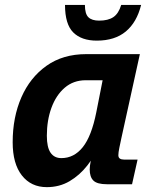

<svg xmlns="http://www.w3.org/2000/svg" viewBox="-20 -759 640 791"><path d="M172.8 12Q108 12 70.1 -36.3Q32.2 -84.6 32.2 -172.8Q32.2 -275.8 68 -357.8Q103.8 -439.8 171.5 -487.9Q239.2 -536 335.2 -536H556.2L480.4 -191.6Q475.8 -170.2 471.7 -150.3Q467.6 -130.4 467.6 -119.6Q467.6 -110 473.7 -105.8Q479.8 -101.6 490.4 -101.6H546.8L524 0H420Q380.4 0 365 -14.9Q349.6 -29.8 349.6 -60.8Q349.6 -74.8 353.5 -93.9Q357.4 -113 363.3 -132.3Q369.2 -151.6 375.2 -166L391.2 -163.6Q371 -117.2 339.6 -77.1Q308.2 -37 266.6 -12.5Q225 12 172.8 12ZM232.8 -107.6Q285 -107.6 321.1 -152.8Q357.2 -198 376.8 -296.8L402.8 -428.4H333.2Q282.6 -428.4 246.8 -397.7Q211 -367 192 -315.1Q173 -263.2 173 -199.6Q173 -152.2 188.3 -129.9Q203.6 -107.6 232.8 -107.6ZM378.8 -591.6Q315.8 -591.6 281.8 -625.4Q247.8 -659.2 247.8 -738.8H329.8Q329.8 -701.8 344.2 -687.9Q358.6 -674 388.6 -674Q425.4 -674 447 -688.5Q468.6 -703 479.4 -738.8H561.4Q543.6 -667 498.3 -629.3Q453 -591.6 378.8 -591.6Z"/></svg>

Font: Geist Mono
Style: Italic
Weight: 400
Italic angle: -12°
Monospace: yes
Designer: Basement.studio, Andrés Briganti, Mateo Zaragoza
Foundry: Basement.studio, Vercel, Andrés Briganti, Guido Ferreyra, Mateo Zaragoza
Version: Version 1.500